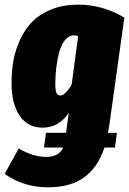

<svg xmlns="http://www.w3.org/2000/svg" viewBox="-36 -574 551 820"><path d="M430.2 -35.2Q429.2 -27.8 424.8 -6.8H462.9L455.1 56.2H410.2Q381.3 142.1 322.5 184.1Q263.7 226.1 168 226.1Q66.4 226.1 -16.1 168.9L43.9 60.1Q105.5 96.2 161.1 96.2Q216.3 96.2 233.9 56.2H151.9L160.2 -6.8H246.1L257.8 -92.8Q215.8 -28.8 146 -28.8Q82 -28.8 47.6 -80.3Q13.2 -131.8 13.2 -221.2Q13.2 -272.5 22 -318.6Q30.8 -364.7 51.8 -408.7Q72.8 -452.6 104.5 -484.1Q136.2 -515.6 185.8 -534.9Q235.4 -554.2 297.9 -554.2Q401.4 -554.2 495.1 -499ZM221.2 -166Q242.7 -166 270 -212.9L297.9 -419.9Q289.1 -422.9 278.8 -422.9Q258.3 -422.9 242.4 -403.8Q226.6 -384.8 217.8 -353.5Q209 -322.3 204.6 -287.4Q200.2 -252.4 200.2 -215.8Q200.2 -187.5 205.3 -176.8Q210.4 -166 221.2 -166Z"/></svg>

Font: Fira Sans Compressed Heavy
Style: Italic
Weight: 900
Width: 3
Italic angle: -8°
Designer: Carrois Corporate & Edenspiekermann AG
Foundry: Carrois Corporate GbR & Edenspiekermann AG
Version: Version 4.203;PS 004.203;hotconv 1.0.88;makeotf.lib2.5.64775